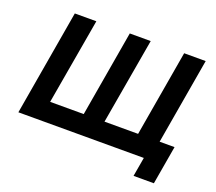

<svg xmlns="http://www.w3.org/2000/svg" viewBox="-134 -886 1350 1198"><g transform="rotate(20 540.5 -286.5)"><path d="M797 -129H574L673 -700H534L436 -129H213L312 -700H169L49 0H882L860 127H995L1039 -129H940L1038 -700H895Z"/></g></svg>

Font: Jost SemiBold
Style: Italic
Weight: 600
Italic angle: -5°
Version: Version 3.710